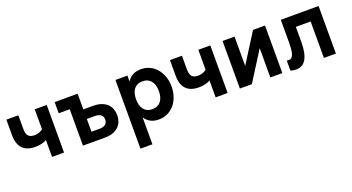

<svg xmlns="http://www.w3.org/2000/svg" viewBox="-51 -1182 3757 2048"><g transform="rotate(-20 1827.0 -157.5)"><path d="M362 0V-192Q339.5 -177.5 305 -169.2Q270.5 -161 233 -161Q40 -161 40 -365V-540H176V-385Q176 -360.5 180.2 -341Q184.5 -321.5 195 -308.2Q205.5 -295 222.8 -288Q240 -281 266 -281Q293 -281 316.2 -288.8Q339.5 -296.5 362 -313V-540H498V0Z M713 -413H588V-540H849V-362H962.5Q1016 -362 1054.8 -347.5Q1093.5 -333 1118.8 -308.2Q1144 -283.5 1156 -250.5Q1168 -217.5 1168 -181Q1168 -144.5 1156 -111.5Q1144 -78.5 1118.8 -53.8Q1093.5 -29 1054.8 -14.5Q1016 0 962.5 0H713ZM941 -108.5Q965.5 -108.5 982.8 -114.2Q1000 -120 1010.8 -129.8Q1021.5 -139.5 1026.5 -152.8Q1031.5 -166 1031.5 -181Q1031.5 -196 1026.5 -209.2Q1021.5 -222.5 1010.8 -232.2Q1000 -242 982.8 -247.8Q965.5 -253.5 941 -253.5H849V-108.5Z M1278 240V-540H1414V-473.5Q1438 -512 1476.5 -533.5Q1515 -555 1573 -555Q1625 -555 1669.5 -534Q1714 -513 1746.8 -475.2Q1779.5 -437.5 1798.2 -385Q1817 -332.5 1817 -270Q1817 -207 1798.2 -154.5Q1779.5 -102 1746.8 -64.5Q1714 -27 1669.5 -6Q1625 15 1573 15Q1515 15 1476.5 -6.5Q1438 -28 1414 -66.5V240ZM1543 -112Q1575.5 -112 1600 -123.5Q1624.5 -135 1640.8 -156Q1657 -177 1665 -206Q1673 -235 1673 -270Q1673 -306 1664.8 -335.2Q1656.5 -364.5 1640.2 -385Q1624 -405.5 1599.8 -416.8Q1575.5 -428 1543 -428Q1509.5 -428 1485.2 -416.5Q1461 -405 1445.2 -384.2Q1429.5 -363.5 1421.8 -334.5Q1414 -305.5 1414 -270Q1414 -233.5 1422.2 -204.2Q1430.5 -175 1446.8 -154.5Q1463 -134 1487 -123Q1511 -112 1543 -112Z M2219 0V-192Q2196.5 -177.5 2162 -169.2Q2127.5 -161 2090 -161Q1897 -161 1897 -365V-540H2033V-385Q2033 -360.5 2037.2 -341Q2041.5 -321.5 2052 -308.2Q2062.5 -295 2079.8 -288Q2097 -281 2123 -281Q2150 -281 2173.2 -288.8Q2196.5 -296.5 2219 -313V-540H2355V0Z M2976 -540V0H2840V-332L2630 0H2494V-540H2630V-208L2840 -540Z M3066 -110Q3078 -106.5 3089.5 -106.5Q3108.5 -106.5 3121.2 -118.2Q3134 -130 3141.5 -153.2Q3149 -176.5 3152 -211.8Q3155 -247 3155 -293.5V-540H3584V0H3448V-414H3280V-243.5Q3280 -176.5 3270 -127.8Q3260 -79 3241 -47.2Q3222 -15.5 3194 -0.2Q3166 15 3130.5 15Q3101.5 15 3066 5Z"/></g></svg>

Font: Vela Sans ExtBd
Style: Regular
Weight: 800
Designer: Principal design: Mikhail Sharanda - project Manrope.
Design modification: Ravid Balaliev
Foundry: Mikhail Sharanda
Version: Version 1.001